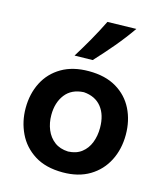

<svg xmlns="http://www.w3.org/2000/svg" viewBox="-126 -950 908 1058"><g transform="rotate(15 328.0 -420.5)"><path d="M331.1 13.7Q233.9 13.7 169.9 -26.9Q106 -67.4 74.5 -133.5Q43 -199.7 43 -275.9Q43 -357.9 76.2 -422.9Q109.4 -487.8 173.1 -525.1Q236.8 -562.5 328.1 -562.5Q422.4 -562.5 486.1 -524.4Q549.8 -486.3 582 -421.4Q614.3 -356.4 614.3 -275.9Q614.3 -193.8 580.8 -128.2Q547.4 -62.5 484.1 -24.4Q420.9 13.7 331.1 13.7ZM330.6 -105Q377 -106.9 407.2 -130.4Q437.5 -153.8 452.4 -191.9Q467.3 -230 467.3 -275.9Q467.3 -350.1 431.9 -394.3Q396.5 -438.5 330.6 -443.4Q261.2 -439.9 225.3 -393.3Q189.5 -346.7 189.5 -275.9Q189.5 -231 205.3 -192.6Q221.2 -154.3 252.4 -130.6Q283.7 -106.9 330.6 -105ZM228.5 -625Q263.7 -681.6 295.7 -738Q327.6 -794.4 355.5 -851.1L519.5 -855Q478.5 -795.9 430.7 -739Q382.8 -682.1 331.5 -627Z"/></g></svg>

Font: Pinar DS4-SemiBold
Style: Regular
Weight: 600
Designer: Amin Abedi
Version: Version 2.000